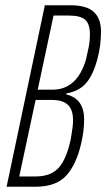

<svg xmlns="http://www.w3.org/2000/svg" viewBox="-20 -708 403 728"><path d="M150 -688H247Q309 -688 336 -662.5Q363 -637 363 -588Q363 -537 350 -487Q334 -425 307 -393.5Q280 -362 232 -354L231 -350Q299 -334 299 -255Q299 -212 288 -165Q270 -85 231.5 -42.5Q193 0 115 0H5ZM306 -482Q313 -512 317 -532.5Q321 -553 321 -577Q321 -617 303 -633Q285 -649 242 -649H183L123 -368H179Q272 -368 306 -482ZM249 -184Q257 -229 257 -251Q257 -292 237.5 -310.5Q218 -329 177 -329H115L53 -39H116Q173 -39 203 -72.5Q233 -106 249 -184Z"/></svg>

Font: Saira Ultra Condensed ExLight
Style: Italic
Weight: 200
Width: 1
Italic angle: -12°
Designer: Hector Gatti with collaboration of the Omnibus-Type team
Foundry: Omnibus-Type
Version: Version 1.001; ttfautohint (v1.8)